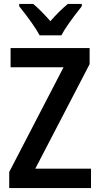

<svg xmlns="http://www.w3.org/2000/svg" viewBox="-20 -959 510 979"><path d="M27 0V-82L304 -616H34V-714H437V-632L160 -99H444V0ZM397 -927Q319 -829 293 -779H182Q153 -833 78 -927V-939H149Q183 -912 237 -851Q280 -901 326 -939H397Z"/></svg>

Font: Noto Sans Display Medium Narrow
Style: Regular
Weight: 500
Width: 4
Designer: Monotype Design team
Foundry: Monotype Imaging Inc.
Version: Version 1.000